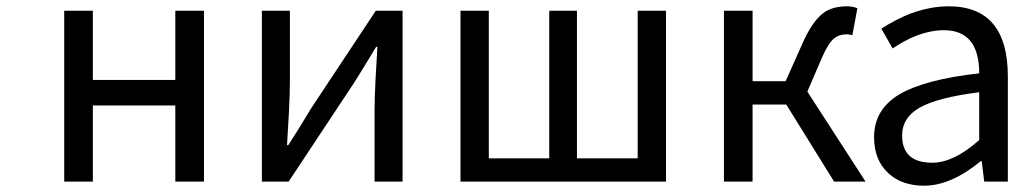

<svg xmlns="http://www.w3.org/2000/svg" viewBox="-20 -577 3245 610"><path d="M184 0V-543H275V-323H537V-543H628V0H537V-242H275V0Z M812 0V-543H901V-316Q901 -282 898 -221L895 -169L892 -116H896Q928 -165 968 -232L1174 -543H1259V0H1170V-227Q1170 -264 1173 -322L1176 -375L1179 -428H1175L1167 -415L1158 -400L1139 -369Q1121 -339 1103 -311L897 0Z M1443 0V-543H1533V-74H1725V-543H1813V-74H2006V-543H2096V0Z M2545 -286 2730 0H2630L2478 -245H2371V0H2280V-543H2371V-319H2476L2530 -440Q2560 -508 2595 -535Q2623 -557 2672 -557Q2688 -557 2704 -551L2688 -465Q2679 -468 2670 -468Q2646 -468 2630 -455Q2611 -439 2591 -393Z M2802 -27Q2757 -69 2757 -141Q2757 -229 2837 -277Q2919 -325 3091 -344Q3091 -481 2979 -481Q2937 -481 2890 -463Q2856 -450 2816 -423L2780 -486Q2827 -516 2873 -534Q2936 -557 2994 -557Q3182 -557 3182 -334V0H3107L3099 -65H3096Q3001 13 2916 13Q2845 13 2802 -27ZM3091 -132V-284Q2957 -267 2900 -234Q2846 -202 2846 -147Q2846 -60 2942 -60Q3010 -60 3091 -132Z"/></svg>

Font: Source Han Sans Regular
Style: Regular
Weight: 400
Designer: Ryoko NISHIZUKA  (kana & ideographs); Paul D. Hunt (Latin, Greek & Cyrillic); Wenlong ZHANG  (bopomofo); Sandoll Communi
Foundry: Adobe Systems Incorporated
Version: Version 1.00 January 18, 2024, initial release